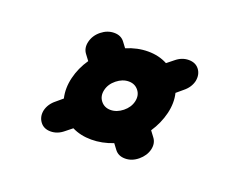

<svg xmlns="http://www.w3.org/2000/svg" viewBox="-65 -567 690 552"><g transform="rotate(20 280.0 -291.5)"><path d="M304.5 -258Q322 -272 326.5 -291.5Q331 -311 320 -325Q309 -339 290 -339Q271 -339 253.5 -325Q236 -311 231.5 -291.5Q227 -272 238 -258Q249 -244 268 -244Q287 -244 304.5 -258ZM141 -406Q146 -427 164 -441.5Q182 -456 203 -456Q224 -456 235 -441L247 -425Q280 -439 313 -439Q346 -439 372 -425L392 -441Q410 -456 431 -456Q452 -456 463 -441.5Q474 -427 470 -406Q465 -385 446 -370L427 -354Q434 -325 426 -292Q418 -259 398 -229L410 -213Q422 -198 417 -177Q412 -157 394 -142Q376 -127 355 -127Q334 -127 323 -142L311 -158Q278 -145 245 -145Q212 -145 186 -158L166 -142Q148 -127 127 -127Q106 -127 95 -142Q84 -157 88 -177Q93 -198 112 -213L131 -229Q124 -259 132 -292Q140 -325 160 -354L148 -370Q136 -385 141 -406Z"/></g></svg>

Font: Brass Mono
Style: Bold Italic
Weight: 700
Italic angle: -13°
Monospace: yes
Version: Version 1.000; ttfautohint (v1.8.3) -l 8 -r 50 -G 200 -x 14 